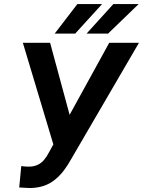

<svg xmlns="http://www.w3.org/2000/svg" viewBox="-20 -924 712 956"><path d="M274.4 -257.3 523.9 -710.9H671.9L335 -132.8Q317.9 -101.6 297.9 -75.2Q277.8 -48.8 253.4 -29.1Q229 -9.3 198.5 1.2Q168 11.7 129.4 12.2Q116.2 11.7 102.5 11Q88.9 10.3 75.7 9.3L85.9 -97.2Q94.7 -95.7 104 -95Q113.3 -94.2 122.6 -94.2Q147.9 -94.2 166.5 -102.8Q185.1 -111.3 198.7 -127.2Q212.4 -143.1 223.6 -165ZM229.5 -710.9 332 -332.5 345.2 -193.4 250 -190.4 93.8 -710.9ZM411.1 -756.8 544.4 -903.8H670.4L518.1 -756.8ZM252.4 -756.8 365.2 -903.8H488.3L354.5 -756.8Z"/></svg>

Font: Roboto SemiBold
Style: Italic
Weight: 600
Designer: Christian Robertson
Foundry: Google
Version: Version 3.009; 2024